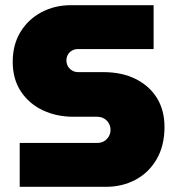

<svg xmlns="http://www.w3.org/2000/svg" viewBox="-20 -720 682 740"><path d="M56 0V-169H353Q370 -169 381.5 -176Q393 -183 399.5 -194.5Q406 -206 406 -219Q406 -233 399.5 -244.5Q393 -256 381.5 -263Q370 -270 353 -270H263Q198 -270 145 -295Q92 -320 60.5 -367.5Q29 -415 29 -482Q29 -548 59 -597Q89 -646 140 -673Q191 -700 253 -700H572V-531H282Q268 -531 257.5 -525Q247 -519 241.5 -509Q236 -499 236 -487Q236 -475 241.5 -465Q247 -455 257.5 -448.5Q268 -442 282 -442H379Q450 -442 503 -415.5Q556 -389 585 -342Q614 -295 614 -231Q614 -158 583.5 -106Q553 -54 502 -27Q451 0 389 0Z"/></svg>

Font: MuseoModerno Thin Black
Style: Regular
Weight: 900
Version: Version 1.002